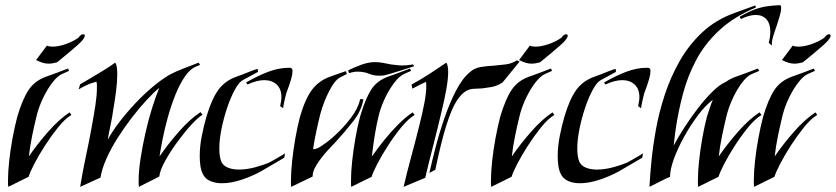

<svg xmlns="http://www.w3.org/2000/svg" viewBox="-20 -715 3243 745"><path d="M169 -468Q157 -468 145.5 -471.5Q134 -475 120 -482L162 -538Q170 -534 184 -534Q206 -534 234 -543.5Q262 -553 285 -569Q293 -582 303 -582Q309 -582 309 -576Q309 -572 303 -563Q297 -554 280.5 -539.5Q264 -525 245.5 -509.5Q227 -494 214 -483.5Q201 -473 201 -473Q192 -471 184.5 -469.5Q177 -468 169 -468ZM12 10Q11 5 11 -1.5Q11 -8 11 -15Q11 -46 15.5 -89Q20 -132 28.5 -178Q37 -224 47 -262Q67 -330 91 -366Q115 -402 160 -418Q165 -420 178.5 -424.5Q192 -429 207 -435Q222 -441 233 -445Q244 -449 244 -449L248 -440L221 -428Q203 -420 184 -395.5Q165 -371 149 -338.5Q133 -306 124 -273Q114 -233 105 -189.5Q96 -146 92 -108Q124 -155 166.5 -203.5Q209 -252 250 -279L257 -269Q232 -254 205.5 -221Q179 -188 154.5 -150Q130 -112 113 -79Q96 -46 91 -29Z M291 10Q300 -47 313.5 -109.5Q327 -172 337 -229Q345 -272 350.5 -309Q356 -346 356 -371Q356 -379 356 -386Q356 -393 354 -398Q354 -398 334.5 -392Q315 -386 285 -368L291 -388Q310 -399 335.5 -414Q361 -429 386 -444.5Q411 -460 427 -472Q432 -465 433.5 -453Q435 -441 435 -425Q435 -398 430.5 -362.5Q426 -327 419 -286Q415 -258 409 -230Q403 -202 398 -173Q416 -206 444 -242.5Q472 -279 505 -314Q538 -349 572.5 -378Q607 -407 638 -425Q662 -438 694 -450Q726 -462 751 -472L756 -463L741 -457Q717 -447 697 -417.5Q677 -388 660.5 -347Q644 -306 631.5 -261Q619 -216 611 -175.5Q603 -135 599 -108Q631 -155 674 -204Q717 -253 758 -280L766 -270Q748 -259 721.5 -230Q695 -201 668 -164Q641 -127 621 -91Q601 -55 598 -30L519 10Q518 4 518 -2.5Q518 -9 518 -16Q518 -52 525.5 -100.5Q533 -149 544.5 -200Q556 -251 570.5 -297Q585 -343 598 -374Q578 -358 550.5 -328.5Q523 -299 493.5 -261Q464 -223 437.5 -181.5Q411 -140 393 -99.5Q375 -59 370 -26Z M1079 -295 1067 -303Q1069 -313 1070.5 -321.5Q1072 -330 1072 -338Q1072 -370 1053.5 -387Q1035 -404 1005 -404Q977 -404 940 -387L935 -395Q982 -422 1022.5 -437Q1063 -452 1100 -452H1104Q1115 -452 1115 -440Q1115 -427 1110 -409.5Q1105 -392 1098 -373Q1094 -363 1091 -353.5Q1088 -344 1086 -334Q1084 -323 1081.5 -313Q1079 -303 1079 -295ZM841 -4Q816 -4 796 -12.5Q776 -21 767 -40Q760 -54 757.5 -72Q755 -90 755 -110Q755 -147 763 -187.5Q771 -228 781 -262Q801 -330 827 -366Q853 -402 899 -418Q906 -420 921 -426Q936 -432 952.5 -438.5Q969 -445 980 -448L981 -436L922 -404Q907 -396 891 -366.5Q875 -337 861.5 -297Q848 -257 839.5 -215Q831 -173 831 -138Q831 -122 833 -109.5Q835 -97 839 -87Q847 -71 865.5 -64Q884 -57 907 -57Q936 -57 968.5 -65.5Q1001 -74 1026 -85Q1033 -89 1047.5 -97Q1062 -105 1074 -112.5Q1086 -120 1086 -120L1083 -103L994 -51Q960 -32 918.5 -18Q877 -4 841 -4Z M1467 -422Q1435 -419 1414 -428Q1393 -437 1367 -437Q1352 -437 1334 -431L1331 -442Q1355 -454 1382.5 -464Q1410 -474 1435 -474Q1451 -474 1466 -471Q1481 -468 1497 -465Q1508 -464 1519 -462.5Q1530 -461 1542 -461Q1551 -461 1561.5 -462Q1572 -463 1583 -465L1587 -458Q1587 -458 1571.5 -453Q1556 -448 1534 -441Q1512 -434 1493 -428.5Q1474 -423 1467 -422ZM1343 10Q1342 5 1342 -2Q1342 -9 1342 -17Q1342 -47 1346.5 -90Q1351 -133 1359 -178.5Q1367 -224 1377 -262Q1397 -330 1419.5 -366Q1442 -402 1487 -418Q1492 -420 1505.5 -424.5Q1519 -429 1534 -435Q1549 -441 1560 -445Q1571 -449 1571 -449L1575 -440L1548 -428Q1530 -420 1511 -395.5Q1492 -371 1476 -338.5Q1460 -306 1451 -273Q1441 -233 1434 -189.5Q1427 -146 1423 -108Q1445 -139 1471 -171.5Q1497 -204 1525.5 -232.5Q1554 -261 1581 -279L1589 -269Q1564 -254 1537 -221Q1510 -188 1485.5 -150Q1461 -112 1444 -79Q1427 -46 1422 -29ZM1110 10Q1109 5 1109 -2Q1109 -9 1109 -17Q1109 -47 1113.5 -90Q1118 -133 1126 -178.5Q1134 -224 1144 -262Q1164 -331 1190.5 -366.5Q1217 -402 1262 -418Q1272 -421 1289 -427.5Q1306 -434 1322 -439L1326 -428L1297 -413Q1279 -403 1258 -363Q1237 -323 1223 -273Q1215 -241 1207.5 -206Q1200 -171 1195 -138Q1195 -136 1198 -136Q1203 -136 1212 -140Q1221 -144 1222 -145Q1233 -152 1248.5 -163.5Q1264 -175 1280 -190Q1313 -220 1341.5 -257.5Q1370 -295 1377 -329Q1377 -331 1383.5 -330.5Q1390 -330 1390 -330Q1383 -286 1351 -245Q1319 -204 1284 -166Q1268 -149 1251.5 -131.5Q1235 -114 1221 -94Q1208 -77 1200.5 -61Q1193 -45 1193 -30Z M1646 -44Q1655 -84 1669.5 -140.5Q1684 -197 1704 -255.5Q1724 -314 1749 -362.5Q1774 -411 1803 -435Q1821 -451 1845 -455Q1869 -459 1894 -460Q1917 -462 1941.5 -465Q1966 -468 1986 -481L1996 -476L1930 -395Q1908 -381 1888 -377.5Q1868 -374 1851 -372Q1835 -371 1819 -370.5Q1803 -370 1789 -362Q1770 -352 1751 -322Q1732 -292 1712 -229Q1692 -166 1669 -56ZM1546 10Q1559 -46 1576 -108.5Q1593 -171 1607 -228Q1619 -275 1626.5 -314.5Q1634 -354 1634 -379Q1634 -384 1634 -388.5Q1634 -393 1633 -397Q1629 -396 1624.5 -393.5Q1620 -391 1615 -389L1580 -371L1577 -387Q1609 -404 1647.5 -429Q1686 -454 1712 -472Q1719 -461 1719 -436Q1719 -409 1712 -369.5Q1705 -330 1694 -285Q1679 -220 1661 -150.5Q1643 -81 1630 -25Z M2043 -468Q2031 -468 2019.5 -471.5Q2008 -475 1994 -482L2036 -538Q2044 -534 2058 -534Q2080 -534 2108 -543.5Q2136 -553 2159 -569Q2167 -582 2177 -582Q2183 -582 2183 -576Q2183 -572 2177 -563Q2171 -554 2154.5 -539.5Q2138 -525 2119.5 -509.5Q2101 -494 2088 -483.5Q2075 -473 2075 -473Q2066 -471 2058.5 -469.5Q2051 -468 2043 -468ZM1886 10Q1885 5 1885 -1.5Q1885 -8 1885 -15Q1885 -46 1889.5 -89Q1894 -132 1902.5 -178Q1911 -224 1921 -262Q1941 -330 1965 -366Q1989 -402 2034 -418Q2039 -420 2052.5 -424.5Q2066 -429 2081 -435Q2096 -441 2107 -445Q2118 -449 2118 -449L2122 -440L2095 -428Q2077 -420 2058 -395.5Q2039 -371 2023 -338.5Q2007 -306 1998 -273Q1988 -233 1979 -189.5Q1970 -146 1966 -108Q1998 -155 2040.5 -203.5Q2083 -252 2124 -279L2131 -269Q2106 -254 2079.5 -221Q2053 -188 2028.5 -150Q2004 -112 1987 -79Q1970 -46 1965 -29Z M2468 -295 2456 -303Q2458 -313 2459.5 -321.5Q2461 -330 2461 -338Q2461 -370 2442.5 -387Q2424 -404 2394 -404Q2366 -404 2329 -387L2324 -395Q2371 -422 2411.5 -437Q2452 -452 2489 -452H2493Q2504 -452 2504 -440Q2504 -427 2499 -409.5Q2494 -392 2487 -373Q2483 -363 2480 -353.5Q2477 -344 2475 -334Q2473 -323 2470.5 -313Q2468 -303 2468 -295ZM2230 -4Q2205 -4 2185 -12.5Q2165 -21 2156 -40Q2149 -54 2146.5 -72Q2144 -90 2144 -110Q2144 -147 2152 -187.5Q2160 -228 2170 -262Q2190 -330 2216 -366Q2242 -402 2288 -418Q2295 -420 2310 -426Q2325 -432 2341.5 -438.5Q2358 -445 2369 -448L2370 -436L2311 -404Q2296 -396 2280 -366.5Q2264 -337 2250.5 -297Q2237 -257 2228.5 -215Q2220 -173 2220 -138Q2220 -122 2222 -109.5Q2224 -97 2228 -87Q2236 -71 2254.5 -64Q2273 -57 2296 -57Q2325 -57 2357.5 -65.5Q2390 -74 2415 -85Q2422 -89 2436.5 -97Q2451 -105 2463 -112.5Q2475 -120 2475 -120L2472 -103L2383 -51Q2349 -32 2307.5 -18Q2266 -4 2230 -4Z M2975 -538 2963 -549Q2969 -573 2969 -592Q2969 -623 2954 -640Q2939 -657 2912 -657Q2887 -657 2855 -641L2850 -650Q2883 -669 2907.5 -678Q2932 -687 2955.5 -690.5Q2979 -694 3007 -695L3010 -692Q3011 -690 3011 -684Q3011 -671 3005.5 -653Q3000 -635 2994 -616Q2990 -605 2986.5 -594.5Q2983 -584 2980 -574Q2974 -554 2975 -538ZM2500 10Q2502 -30 2507.5 -87.5Q2513 -145 2525 -212Q2537 -279 2559.5 -347.5Q2582 -416 2617.5 -478.5Q2653 -541 2705.5 -590Q2758 -639 2831 -665L2911 -694L2913 -686Q2826 -649 2770 -596.5Q2714 -544 2681 -481.5Q2648 -419 2630 -351Q2612 -283 2602 -215Q2601 -211 2599 -193Q2597 -175 2594 -150Q2609 -179 2633 -216.5Q2657 -254 2685.5 -291.5Q2714 -329 2743 -358Q2772 -387 2796 -397Q2814 -410 2837 -418Q2842 -420 2855.5 -424.5Q2869 -429 2884 -435Q2899 -441 2910 -445Q2921 -449 2921 -449L2926 -440L2898 -428Q2880 -421 2861 -396.5Q2842 -372 2826 -339Q2810 -306 2801 -273Q2791 -233 2782 -189.5Q2773 -146 2769 -108Q2801 -155 2843.5 -203.5Q2886 -252 2927 -279L2935 -269Q2910 -254 2883 -221Q2856 -188 2831.5 -150Q2807 -112 2790 -79Q2773 -46 2768 -29L2689 10Q2688 5 2688 -2Q2688 -9 2688 -17Q2688 -47 2692.5 -90Q2697 -133 2705 -178.5Q2713 -224 2723 -262Q2729 -281 2734.5 -297.5Q2740 -314 2746 -328Q2716 -305 2687 -266Q2658 -227 2633.5 -182.5Q2609 -138 2594.5 -97.5Q2580 -57 2580 -30V-29Q2563 -22 2540 -10Q2517 2 2500 10Z M3063 -468Q3051 -468 3039.5 -471.5Q3028 -475 3014 -482L3056 -538Q3064 -534 3078 -534Q3100 -534 3128 -543.5Q3156 -553 3179 -569Q3187 -582 3197 -582Q3203 -582 3203 -576Q3203 -572 3197 -563Q3191 -554 3174.5 -539.5Q3158 -525 3139.5 -509.5Q3121 -494 3108 -483.5Q3095 -473 3095 -473Q3086 -471 3078.5 -469.5Q3071 -468 3063 -468ZM2906 10Q2905 5 2905 -1.5Q2905 -8 2905 -15Q2905 -46 2909.5 -89Q2914 -132 2922.5 -178Q2931 -224 2941 -262Q2961 -330 2985 -366Q3009 -402 3054 -418Q3059 -420 3072.5 -424.5Q3086 -429 3101 -435Q3116 -441 3127 -445Q3138 -449 3138 -449L3142 -440L3115 -428Q3097 -420 3078 -395.5Q3059 -371 3043 -338.5Q3027 -306 3018 -273Q3008 -233 2999 -189.5Q2990 -146 2986 -108Q3018 -155 3060.5 -203.5Q3103 -252 3144 -279L3151 -269Q3126 -254 3099.5 -221Q3073 -188 3048.5 -150Q3024 -112 3007 -79Q2990 -46 2985 -29Z"/></svg>

Font: Kings
Style: Regular
Weight: 400
Designer: Robert E. Leuschke
Foundry: Robert E. Leuschke
Version: Version 1.010; ttfautohint (v1.8.3)